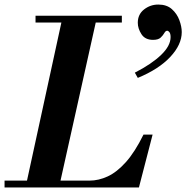

<svg xmlns="http://www.w3.org/2000/svg" viewBox="-49 -823 818 843"><path d="M63 0 227 -754H378L210 0ZM-29 0V-30H344Q384 -30 424 -48.5Q464 -67 503.5 -111Q543 -155 581 -232H621L561 0ZM107 -724V-754H486V-724ZM556 -481 543 -504Q617 -542 658.5 -582Q700 -622 700 -660Q700 -675 695 -681.5Q690 -688 685 -688Q678 -688 672.5 -678Q667 -668 656.5 -658Q646 -648 623 -648Q588 -648 572 -673Q556 -698 556 -723Q556 -760 583.5 -781.5Q611 -803 646 -803Q683 -803 705.5 -783Q728 -763 738.5 -734.5Q749 -706 749 -682Q749 -627 698.5 -573Q648 -519 556 -481Z"/></svg>

Font: Libre Bodoni
Style: Italic
Weight: 400
Italic angle: -13°
Designer: Pablo Impallari, Rodrigo Fuenzalida
Foundry: Impallari Type
Version: Version 2.005;gftools[0.9.23]